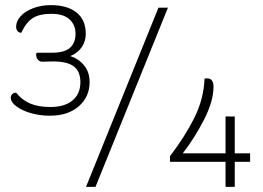

<svg xmlns="http://www.w3.org/2000/svg" viewBox="-20 -730 1028 750"><path d="M330 -409Q330 -352 288 -315Q246 -278 174 -278Q136 -278 101 -288Q66 -298 44 -314.5Q22 -331 22 -349Q22 -357 28 -362.5Q34 -368 43 -368Q65 -340 97 -326Q129 -312 177 -312Q232 -312 263 -337.5Q294 -363 294 -409Q294 -451 268.5 -470.5Q243 -490 188 -490L145 -489Q134 -489 127.5 -497.5Q121 -506 121 -517Q121 -524 127 -524H183Q231 -524 253 -543Q275 -562 275 -598Q275 -633 251.5 -654.5Q228 -676 181 -676Q135 -676 109 -660Q83 -644 63 -602Q54 -602 48.5 -608.5Q43 -615 43 -626Q43 -647 60.5 -666.5Q78 -686 109.5 -698Q141 -710 179 -710Q242 -710 278.5 -681.5Q315 -653 315 -598Q315 -569 299.5 -546Q284 -523 255 -511Q288 -500 309 -474Q330 -448 330 -409ZM599 -700H636L353 0H316ZM957 -98H897V0H861V-98H644V-120Q703 -197 739.5 -270.5Q776 -344 779 -423L788 -424Q814 -424 814 -392Q814 -335 777.5 -263.5Q741 -192 694 -131H861V-275H897V-131H957Z"/></svg>

Font: Krub ExtraLight
Style: Regular
Weight: 275
Designer: Ekaluck Peanpanawate
Foundry: Cadson Demak Co.,Ltd.
Version: Version 1.000; ttfautohint (v1.6)